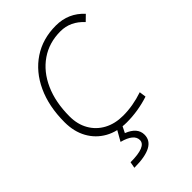

<svg xmlns="http://www.w3.org/2000/svg" viewBox="-270 -810 1153 1153"><g transform="rotate(-45 306.0 -234.0)"><path d="M325.2 9.8Q245.6 9.8 186.3 -23.4Q127 -56.6 94 -116.2Q61 -175.8 61 -255.4Q61 -389.6 107.7 -490.5Q154.3 -591.3 238.3 -647.2Q322.3 -703.1 434.1 -703.1Q541 -703.1 611.8 -625.5L576.2 -590.8Q514.2 -659.2 429.7 -659.2Q333 -659.2 260.3 -609.1Q187.5 -559.1 147.2 -469Q106.9 -378.9 106.9 -258.8Q106.9 -191.4 136 -140.9Q165 -90.3 217 -62.3Q269 -34.2 338.4 -34.2Q421.4 -34.2 507.8 -63.5L513.7 -20.5Q420.9 9.8 325.2 9.8ZM164.1 234.4 171.4 194.8Q305.7 194.8 305.7 140.1Q305.7 89.8 215.3 65.9L266.1 -23.9L297.4 -5.9L271 46.9Q348.1 77.1 348.1 137.2Q348.1 234.4 164.1 234.4Z"/></g></svg>

Font: Cascadia Mono NF ExtraLight
Style: Italic
Weight: 200
Italic angle: -10°
Monospace: yes
Designer: Aaron Bell
Foundry: Saja Typeworks
Version: Version 2404.023; ttfautohint (v1.8.4)